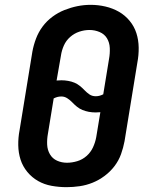

<svg xmlns="http://www.w3.org/2000/svg" viewBox="-20 -766 640 794"><path d="M255 8Q224 8 193.5 2.5Q163 -3 137.5 -17.5Q112 -32 93 -55Q74 -78 65 -106Q56 -134 55.5 -165.5Q55 -197 61 -228L114 -553Q119 -580 129 -606.5Q139 -633 156 -656Q173 -679 196.5 -696.5Q220 -714 246.5 -724.5Q273 -735 300 -740.5Q327 -746 355 -746Q386 -746 416 -739Q446 -732 471.5 -717.5Q497 -703 516 -680Q535 -657 544 -629Q553 -601 553.5 -569.5Q554 -538 548 -507L495 -182Q490 -155 480.5 -128.5Q471 -102 453.5 -79Q436 -56 412.5 -38.5Q389 -21 363 -10.5Q337 0 309.5 4Q282 8 255 8ZM376 -368Q384 -368 391.5 -370Q399 -372 407 -376L431 -523Q435 -545 434 -567.5Q433 -590 422.5 -607.5Q412 -625 392 -633.5Q372 -642 350 -642Q329 -642 308 -635Q287 -628 270 -613Q253 -598 244 -577.5Q235 -557 232 -536L214 -433Q219 -433 224 -433.5Q229 -434 234 -434Q248 -434 262 -431.5Q276 -429 288 -424Q300 -419 310.5 -410.5Q321 -402 330 -392.5Q339 -383 350 -375.5Q361 -368 376 -368ZM257 -93Q278 -93 299.5 -99.5Q321 -106 338 -121Q355 -136 364.5 -156.5Q374 -177 378 -199L395 -302Q390 -302 385 -301.5Q380 -301 376 -301Q361 -301 347.5 -303.5Q334 -306 321.5 -311Q309 -316 298.5 -324.5Q288 -333 279 -342.5Q270 -352 258.5 -359.5Q247 -367 234 -367Q225 -367 217.5 -365Q210 -363 202 -359L178 -212Q174 -190 175 -168Q176 -146 186.5 -128Q197 -110 216 -101.5Q235 -93 257 -93Z"/></svg>

Font: Iosevka Slab Extended
Style: Bold Italic
Weight: 700
Width: 7
Italic angle: -9°
Monospace: yes
Designer: Belleve Invis
Foundry: Belleve Invis
Version: Version 11.1.0; ttfautohint (v1.8.3)